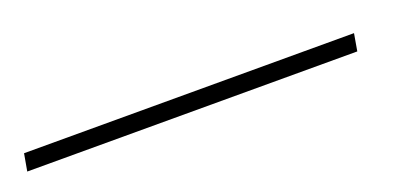

<svg xmlns="http://www.w3.org/2000/svg" viewBox="-63 -107 510 236"><g transform="rotate(-20 192.0 11.0)"><path d="M387.7 0 383.8 22.5H-47.9L-43.9 0Z"/></g></svg>

Font: Inter 20pt Thin
Style: Italic
Weight: 250
Italic angle: -9.3988°
Version: Version 4.001;git-66647c0bb